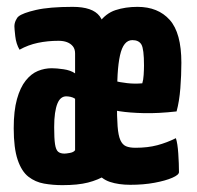

<svg xmlns="http://www.w3.org/2000/svg" viewBox="-20 -530 576 560"><path d="M360 9Q326 9 300.5 0.5Q275 -8 258.5 -32Q242 -56 233.5 -103Q225 -150 225 -226Q225 -320 236 -376.5Q247 -433 267.5 -462Q288 -491 317 -500.5Q346 -510 381 -510Q441 -510 475 -472Q509 -434 509 -347Q509 -311 506 -272.5Q503 -234 495 -205Q441 -199 399.5 -200Q358 -201 329 -205.5Q300 -210 285.5 -214Q271 -218 271 -218L273 -307Q273 -307 283.5 -303Q294 -299 311.5 -294.5Q329 -290 351 -287.5Q373 -285 395 -287Q398 -296 399 -311.5Q400 -327 400 -339Q400 -387 392.5 -400Q385 -413 366 -413Q353 -413 344 -402Q335 -391 330 -368.5Q325 -346 323 -312.5Q321 -279 321 -233Q321 -188 323 -161.5Q325 -135 331 -121.5Q337 -108 347.5 -103.5Q358 -99 375 -99Q411 -99 439 -106.5Q467 -114 493 -127Q498 -112 500 -82Q502 -52 502 -28Q502 -20 482.5 -11.5Q463 -3 431 3Q399 9 360 9ZM168 -82Q173 -82 184 -84Q195 -86 199 -92V-242Q193 -246 186 -247.5Q179 -249 173 -249Q165 -249 158.5 -244Q152 -239 147.5 -228Q143 -217 140.5 -200Q138 -183 138 -159Q138 -126 140.5 -109.5Q143 -93 149.5 -87.5Q156 -82 168 -82ZM162 10Q134 10 108.5 5.5Q83 1 63 -14.5Q43 -30 31.5 -64Q20 -98 20 -156Q20 -207 29.5 -241Q39 -275 55 -295Q71 -315 90.5 -323Q110 -331 131 -331Q145 -331 165.5 -328Q186 -325 199 -316Q199 -316 199 -324.5Q199 -333 199 -346.5Q199 -360 199 -374Q199 -387 192.5 -395Q186 -403 175.5 -407Q165 -411 151 -411Q119 -411 90.5 -405Q62 -399 37 -385Q27 -402 24.5 -424.5Q22 -447 22 -453Q22 -462 26 -470.5Q30 -479 34 -482Q46 -492 85 -501Q124 -510 192 -510Q250 -510 270.5 -483Q291 -456 291 -388V-20Q266 -5 236.5 2.5Q207 10 162 10Z"/></svg>

Font: Yanone Kaffeesatz ExtraLight
Style: Regular
Weight: 200
Designer: Yanone (Cyrillic: Daniel Pouzeot, Huerta Tipografica, and Cyreal)
Foundry: Yanone
Version: Version 2.003